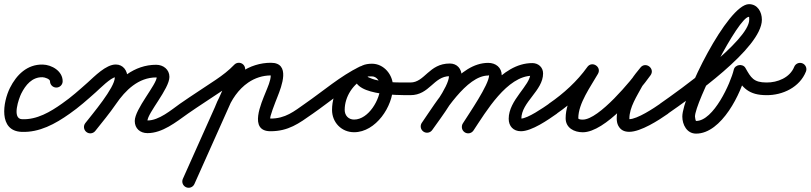

<svg xmlns="http://www.w3.org/2000/svg" viewBox="-34 -592 3842 910"><path d="M263 -207C263 -207 263 -207 263 -207C263 -255.1 211.5 -285 168.7 -286C95 -287.7 44.3 -237.7 13.2 -175.4C-19.9 -109.3 -42.6 28.2 67.7 33C152.8 36.7 228.1 -4.9 295.3 -52.5C308.9 -62.1 312.1 -80.8 302.5 -94.3C292.9 -107.9 274.2 -111.1 260.7 -101.5C205 -62 141.1 -23.9 70.3 -27C20.9 -29.1 55.7 -126.4 66.8 -148.6C87.2 -189.2 118 -227.1 167.3 -226C178.4 -225.8 203 -217.4 203 -207C203 -190.4 216.4 -177 233 -177C249.6 -177 263 -190.4 263 -207Z M253.3 -59.9C262.8 -46.3 281.5 -42.9 295.1 -52.3C339.8 -83.3 380.4 -119.6 420.9 -155.7C437 -170 492.6 -226.3 514.7 -226.3C516.2 -226.3 511.7 -227.3 510.6 -228.3C507.7 -230.8 510.1 -227.8 510.1 -224.4C510.1 -176.4 404 -51.7 370.3 -8.4C360.1 4.7 362.5 23.5 375.6 33.7C388.7 43.9 407.5 41.5 417.7 28.4C462.8 -29.7 570.1 -152.8 570.1 -224.4C570.1 -257 549.8 -286.3 514.7 -286.3C467.8 -286.3 413.8 -229.7 381.1 -200.5C342.3 -166.1 303.6 -131.2 260.9 -101.7C247.3 -92.2 243.9 -73.5 253.3 -59.9ZM417.5 28.7C417.5 28.7 417.5 28.7 417.5 28.7C450.9 -13.3 485.4 -54.8 515.8 -99.1C560.4 -164.3 622 -225 706.2 -225C708 -225 711.9 -223.2 710.5 -224.8C710 -225.4 709.6 -226.1 709.3 -226.8C709.3 -226.8 709.1 -227.9 709.1 -227.5C709.1 -191.7 604.7 -75.2 604.7 -18.6C604.7 17 630.1 39 665 39C736 39 800 -13.3 855.4 -52.5C868.9 -62.1 872.1 -80.8 862.5 -94.4C852.9 -107.9 834.2 -111.1 820.6 -101.5C777.1 -70.6 720.1 -21 665 -21C655.9 -21 664.7 -16.6 664.7 -18.6C664.7 -55.6 769 -171.3 769 -227.5C769 -262.9 739.7 -285 706.2 -285C601.1 -285 522.7 -215.4 466.2 -132.9C436.8 -89.9 403.1 -49.5 370.5 -8.7C360.2 4.2 362.3 23.1 375.3 33.5C388.2 43.8 407.1 41.7 417.5 28.7Z M855.1 -52.4C855.1 -52.4 855.1 -52.4 855.1 -52.4C910.3 -90.8 967.1 -126.7 1022.8 -164.4C1057.7 -188 1090.5 -213.2 1119.7 -243.7C1131.1 -255.7 1130.7 -274.7 1118.7 -286.2C1106.8 -297.6 1087.8 -297.2 1076.3 -285.2C1076.3 -285.2 1076.3 -285.2 1076.3 -285.2C1050.1 -257.8 1020.5 -235.3 989.2 -214.1C933.3 -176.3 876.3 -140.2 820.9 -101.6C807.3 -92.2 803.9 -73.5 813.4 -59.9C822.8 -46.3 841.5 -42.9 855.1 -52.4ZM1070.6 -276.7C1070.6 -276.7 1070.6 -276.7 1070.6 -276.7C991.3 -99.2 911.9 78.3 832.6 255.8C825.9 270.9 832.6 288.6 847.8 295.4C862.9 302.1 880.6 295.4 887.4 280.2C887.4 280.2 887.4 280.2 887.4 280.2C966.7 102.7 1046.1 -74.7 1125.4 -252.2C1132.1 -267.4 1125.4 -285.1 1110.2 -291.9C1095.1 -298.6 1077.4 -291.8 1070.6 -276.7ZM1042 -66.2C1042 -66.2 1042 -66.2 1042 -66.2C1062.3 -118.8 1095.6 -168.8 1142.7 -200.9C1174.5 -222.6 1211.4 -234.5 1250 -234.5C1255.9 -234.5 1249.5 -243.2 1249.3 -234.4C1248.8 -208.7 1234.8 -179.1 1225.4 -155.5C1205.1 -104.5 1143 30 1248 30C1332.8 30 1382.4 -6.7 1447.3 -52.5C1460.8 -62 1464.1 -80.8 1454.5 -94.3C1445 -107.8 1426.2 -111.1 1412.7 -101.5C1412.7 -101.5 1412.7 -101.5 1412.7 -101.5C1358.8 -63.5 1318.7 -30 1248 -30C1240.1 -30 1271.1 -107.9 1281.2 -133.4C1300.4 -181.9 1344.7 -294.5 1250 -294.5C1199.4 -294.5 1150.6 -279 1108.9 -250.5C1051.7 -211.5 1010.7 -151.8 986 -87.8C980 -72.3 987.7 -55 1003.2 -49C1018.7 -43 1036 -50.7 1042 -66.2Z M1405.3 -59.9C1414.8 -46.3 1433.4 -42.9 1447.1 -52.3C1529 -109 1608.2 -178.9 1697.5 -222.5C1715.3 -231.2 1717.9 -248.9 1711.5 -262.4C1705.1 -275.8 1689.7 -285 1671.8 -276.7C1593.6 -240.5 1539.7 -157.4 1539.7 -71.2C1539.7 -11.9 1584.4 34.7 1644.2 34.7C1747.4 34.7 1828.6 -88.1 1828.6 -182.5C1828.6 -237.4 1785.9 -290 1729 -290C1697.7 -290 1663.2 -280.9 1651.7 -247.9C1651.7 -247.9 1651.7 -248 1651.7 -248C1651.7 -248 1651.7 -248.1 1651.7 -248.1C1612.2 -137.5 1855.2 -141.1 1911 -141C1927.5 -141 1941 -154.4 1941 -171C1941 -187.5 1927.6 -201 1911 -201C1911 -201 1911 -201 1911 -201C1852.6 -201.1 1773 -198.7 1718.7 -223C1708.6 -227.6 1708 -227.1 1708.3 -227.9C1708.3 -227.9 1708.3 -228 1708.3 -228C1708.3 -228 1708.3 -228.1 1708.3 -228.1C1709.2 -230.7 1722.3 -230 1729 -230C1752.4 -230 1768.6 -204.2 1768.6 -182.5C1768.6 -121.9 1713.1 -25.3 1644.2 -25.3C1617.4 -25.3 1599.7 -44.8 1599.7 -71.2C1599.7 -134.1 1639.9 -195.8 1697 -222.3C1714.9 -230.6 1717.4 -248.5 1710.9 -262.1C1704.4 -275.7 1689 -285.1 1671.2 -276.4C1579 -231.4 1497.4 -160.1 1412.9 -101.7C1399.3 -92.2 1395.9 -73.6 1405.3 -59.9Z M1881 -171C1881 -154.4 1894.4 -141 1911 -141C2002.5 -141 2020.4 -231 2098 -231C2101.5 -231 2094 -238.2 2094 -232C2094 -180.6 1998.2 -57.1 1965.4 -10.2C1955.9 3.4 1959.2 22.1 1972.8 31.6C1986.4 41.1 2005.1 37.8 2014.6 24.2C2057.2 -36.6 2154 -159.8 2154 -232C2154 -265.6 2132.8 -291 2098 -291C1998.3 -291 1979.6 -201 1911 -201C1894.4 -201 1881 -187.6 1881 -171ZM1972.9 31.6C1986.5 41.1 2005.2 37.7 2014.6 24.1C2069.6 -55 2176.6 -234 2280 -234C2281.4 -234 2284 -236.4 2284 -235C2284 -191.2 2188.6 -53 2159.6 -7C2150.8 7 2155 25.5 2169 34.4C2183 43.2 2201.5 39 2210.4 25C2249.5 -37.1 2344 -165.4 2344 -235C2344 -272.2 2315.3 -294 2280 -294C2141.4 -294 2035.8 -111.6 1965.4 -10.1C1955.9 3.5 1959.3 22.2 1972.9 31.6ZM2168.4 35C2182.1 44.2 2200.8 40.4 2210 26.6C2269.2 -62.2 2369.2 -233 2489 -233C2489.9 -233 2489 -233 2488.7 -233.2C2485.4 -234.2 2482.7 -236.8 2481.1 -239.8C2480.5 -241.1 2480 -245.5 2480 -244C2480 -187.3 2377 -118.3 2377 -29C2377 6.3 2399.2 30 2435 30C2486.4 30 2564.4 -24.5 2604.2 -52.5C2617.8 -62 2621.1 -80.7 2611.5 -94.2C2602 -107.8 2583.3 -111.1 2569.8 -101.5C2541.9 -82 2466.6 -30 2435 -30C2429.8 -30 2437 -21.1 2437 -29C2437 -108.5 2540 -161.9 2540 -244C2540 -273 2517.5 -293 2489 -293C2340.5 -293 2233 -116.1 2160 -6.6C2150.8 7.1 2154.6 25.8 2168.4 35Z M2561.3 -60C2570.7 -46.4 2589.3 -42.9 2603 -52.3C2676.9 -103.1 2746.3 -166.4 2798.4 -239.6C2809.5 -255.1 2801.5 -271.4 2788.5 -279.7C2775.5 -288 2757.3 -288.3 2747.9 -271.8C2707.3 -200.5 2646.9 -115.7 2646.9 -31.7C2646.9 14.5 2687.4 34.9 2728.2 34.9C2834.1 34.9 2992 -154.8 3049.5 -235.6C3060.7 -251.5 3054.8 -268.1 3043 -277C3031.3 -285.8 3013.6 -286.9 3001.5 -271.7C2986.2 -252.4 2969.2 -233.3 2957 -211.9C2957 -211.9 2956.8 -211.7 2956.7 -211.5C2956.6 -211.3 2956.5 -211.1 2956.5 -211.1C2926.7 -155.2 2889 -95.6 2889 -30.3C2889 -18.6 2890.9 -6.8 2896.3 3.7C2896.3 3.7 2896.4 3.9 2896.5 4.1C2896.6 4.3 2896.8 4.5 2896.8 4.5C2907.1 23.2 2923 32.8 2948.4 32.8C3003.1 32.8 3088.1 -22.2 3131.2 -52.4C3144.8 -61.9 3148.1 -80.6 3138.6 -94.2C3129.1 -107.8 3110.4 -111.1 3096.8 -101.6C3096.8 -101.6 3096.8 -101.6 3096.8 -101.6C3065.6 -79.7 2986.4 -27.2 2948.4 -27.2C2937.2 -27.2 2954.9 -14.4 2949.2 -24.5C2949.2 -24.5 2949.4 -24.3 2949.5 -24.1C2949.6 -23.9 2949.7 -23.7 2949.7 -23.7C2949 -25.1 2949 -28.5 2949 -30.3C2949 -83.7 2984.9 -136.8 3009.5 -182.9C3009.5 -182.9 3009.4 -182.7 3009.3 -182.5C3009.2 -182.3 3009 -182.1 3009 -182.1C3019.7 -200.7 3035.1 -217.5 3048.5 -234.3C3060.6 -249.5 3054.2 -266.5 3042.1 -275.7C3029.9 -284.8 3011.8 -286.2 3000.5 -270.4C2958 -210.5 2804.5 -25.1 2728.2 -25.1C2723.5 -25.1 2706.9 -25.3 2706.9 -31.7C2706.9 -102.3 2765.4 -181.3 2800.1 -242.2C2809.5 -258.7 2802.3 -274.5 2790.1 -282.3C2777.9 -290.1 2760.6 -289.9 2749.6 -274.4C2701.5 -206.9 2637.1 -148.5 2569 -101.7C2555.4 -92.3 2551.9 -73.7 2561.3 -60Z M3088.4 -59.9C3097.8 -46.3 3116.5 -42.9 3130.1 -52.4C3239.1 -128.2 3577 -363.1 3577 -498.6C3577 -535.2 3556.8 -572.3 3515.9 -572.3C3415 -572.3 3199.9 -136 3199.9 -39.6C3199.9 -1 3221.4 41.3 3265.2 41.3C3386.6 41.3 3479.9 -152.1 3502.2 -248.2C3505.1 -260.6 3488.1 -264.1 3472 -261.7C3455.9 -259.4 3440.6 -251.2 3446.9 -240.2C3484.3 -174.6 3515.7 -141 3599 -141C3615.6 -141 3629 -154.4 3629 -171C3629 -187.6 3615.6 -201 3599 -201C3537.4 -201 3525.2 -223.9 3499.1 -269.8C3492.8 -280.9 3480.4 -285.1 3468.9 -283.4C3457.3 -281.7 3446.7 -274.2 3443.8 -261.8C3429.1 -198.7 3348.3 -18.7 3265.2 -18.7C3262.9 -18.7 3259.9 -35.3 3259.9 -39.6C3259.9 -104.9 3465.3 -512.3 3515.9 -512.3C3516.6 -512.3 3517 -510.4 3517 -498.6C3517 -400.2 3181.4 -161.1 3095.9 -101.6C3082.3 -92.2 3078.9 -73.5 3088.4 -59.9Z M3598.6 -141C3598.6 -141 3598.6 -141 3598.6 -141C3675.3 -140.1 3756.4 -178.5 3785.9 -253C3792 -268.4 3784.4 -285.8 3769 -291.9C3753.6 -298 3736.2 -290.4 3730.1 -275C3709.9 -224.1 3650.7 -200.4 3599.4 -201C3582.8 -201.2 3569.2 -187.9 3569 -171.4C3568.8 -154.8 3582.1 -141.2 3598.6 -141Z"/></svg>

Font: FRB American Cursive
Style: Bold Italic
Weight: 700
Italic angle: -25°
Version: Version 2.0;Modular Font Editor K font №1